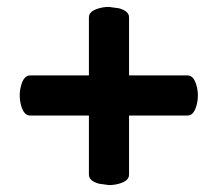

<svg xmlns="http://www.w3.org/2000/svg" viewBox="-20 -624 642 555"><path d="M353 -574V-406H522Q540 -406 548 -377Q552 -362 552 -348Q552 -334 548 -319Q540 -290 522 -290H353V-119Q353 -101 324 -93Q310 -89 295 -89L266 -93Q237 -101 237 -119V-290H67Q49 -290 41 -319Q37 -334 37 -348Q37 -362 41 -377Q49 -406 67 -406H237V-574Q237 -592 266 -600Q280 -604 295 -604L324 -600Q353 -592 353 -574Z"/></svg>

Font: Lilita One
Style: Regular
Weight: 400
Designer: Juan Montoreano
Foundry: Juan Montoreano
Version: Version 1.002